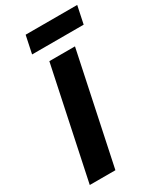

<svg xmlns="http://www.w3.org/2000/svg" viewBox="-223 -994 916 1077"><g transform="rotate(-30 234.5 -455.0)"><path d="M25 0 176 -715H342L191 0ZM111 -796 135 -910H469L445 -796Z"/></g></svg>

Font: Wix Madefor Text ExtraBold
Style: Italic
Weight: 800
Italic angle: -12°
Designer: Dalton Maag Ltd
Foundry: Dalton Maag Ltd
Version: Version 3.100